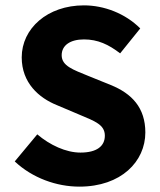

<svg xmlns="http://www.w3.org/2000/svg" viewBox="-20 -684 596 716"><path d="M276 12C432 12 522 -82 522 -190C522 -282 472 -335 393 -367L309 -401C253 -424 210 -438 210 -478C210 -515 242 -537 293 -537C345 -537 385 -518 428 -485L503 -578C447 -634 368 -664 293 -664C157 -664 61 -578 61 -470C61 -375 125 -319 192 -292L277 -256C334 -232 371 -219 371 -178C371 -139 341 -115 280 -115C226 -115 166 -143 119 -183L35 -82C101 -20 191 12 276 12Z"/></svg>

Font: Giro Sans Regular
Style: Bold
Weight: 700
Designer: Paul D. Hunt
Foundry: Adobe Systems Incorporated
Version: Version 1.000;PS 1.0;hotconv 1.0.88;makeotf.lib2.5.647800